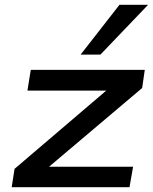

<svg xmlns="http://www.w3.org/2000/svg" viewBox="-20 -785 643 805"><path d="M29 0 41 -77 464 -438 456 -405H95L109 -492H587L576 -416L149 -55L157 -86H538L523 0ZM318 -556 481 -765H601L401 -556Z"/></svg>

Font: Nunito Sans 10pt Expanded SemiBold
Style: Italic
Weight: 600
Width: 7
Italic angle: -9°
Designer: Vernon Adams
Foundry: Vernon Adams
Version: Version 3.101;gftools[0.9.27]